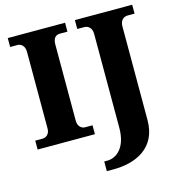

<svg xmlns="http://www.w3.org/2000/svg" viewBox="-134 -831 1106 1188"><g transform="rotate(-15 419.5 -237.0)"><path d="M24 0H391V-57H344C320 -57 298 -75 298 -111V-599C298 -641 316 -657 344 -657H391V-714H24V-657H70C93 -657 117 -641 117 -600V-109C117 -73 93 -57 70 -57H24ZM403 240H446C586 240 728 181 728 0V-601C728 -641 753 -657 776 -657H821V-714H454V-657H500C521 -657 547 -641 547 -602V1C547 131 479 178 424 178H403Z"/></g></svg>

Font: Noto Serif Myanmar ExtraBold
Style: Regular
Weight: 800
Designer: Ben Mitchell and the Monotype Design Team
Foundry: Monotype Imaging Inc.
Version: Version 2.106